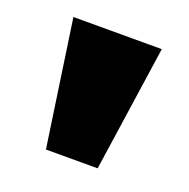

<svg xmlns="http://www.w3.org/2000/svg" viewBox="-70 -772 436 443"><g transform="rotate(20 148.5 -550.5)"><path d="M85 -396 40 -705H257L212 -396Z"/></g></svg>

Font: Nunito Sans 10pt SemiExpanded Black
Style: Regular
Weight: 900
Width: 6
Designer: Vernon Adams
Foundry: Vernon Adams
Version: Version 3.101;gftools[0.9.27]